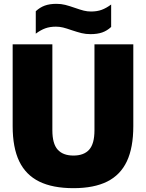

<svg xmlns="http://www.w3.org/2000/svg" viewBox="-20 -971 762 1001"><path d="M46 -313.5V-740H253V-292Q253 -221.5 280.8 -190.8Q308.5 -160 363 -160Q417.5 -160 445 -190.8Q472.5 -221.5 472.5 -292V-740H675V-313.5Q675 -201.5 641.5 -130.2Q608 -59 539 -24.5Q470 10 363 10Q254.5 10 184.5 -24.5Q114.5 -59 80.2 -130.2Q46 -201.5 46 -313.5ZM354 -813.5Q327 -823 309 -827.5Q291 -832 271.5 -832Q240 -832 216 -823.2Q192 -814.5 166.5 -795.5V-912.5Q188 -932.5 213.5 -941.8Q239 -951 274.5 -951Q299 -951 320.5 -945.5Q342 -940 372 -929.5Q399 -920 417 -915.5Q435 -911 454.5 -911Q486 -911 510 -919.8Q534 -928.5 559.5 -947.5V-830.5Q538 -810.5 512.8 -801.8Q487.5 -793 451.5 -793Q427 -793 405.5 -798.2Q384 -803.5 354 -813.5Z"/></svg>

Font: Encode Sans Semi Condensed Black
Style: Regular
Weight: 900
Width: 4
Designer: Multiple Designers
Foundry: Impallari Type
Version: Version 2.000